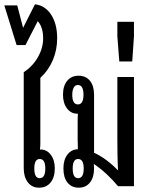

<svg xmlns="http://www.w3.org/2000/svg" viewBox="-34 -863 691 890"><path d="M147 7Q114 7 95 -18Q76 -43 76 -83V-528Q118 -556 142 -598.5Q166 -641 166 -685Q166 -737 141 -765L84 -654H43L-14 -838H46L73 -734L128 -843Q175 -838 203 -795Q231 -752 231 -686Q231 -632 211 -584.5Q191 -537 153 -502V-196Q153 -183 151 -170H154Q183 -170 201.5 -145.5Q220 -121 220 -83Q220 -41 200.5 -17Q181 7 147 7ZM150 -37Q176 -37 176 -82Q176 -126 150 -126Q125 -126 125 -82Q125 -37 150 -37Z M331 7Q298 7 279 -16.5Q260 -40 260 -82Q260 -123 279 -147Q298 -171 327 -171Q326 -187 326 -217V-313Q326 -327 327 -336H324Q295 -336 276.5 -360.5Q258 -385 258 -424Q258 -465 277.5 -488.5Q297 -512 330 -512Q364 -512 383 -488.5Q402 -465 402 -424V-155Q432 -141 459.5 -120.5Q487 -100 511 -75H513Q512 -93 511.5 -110Q511 -127 510.5 -153Q510 -179 510 -222V-506H587V0H513Q489 -29 460 -56Q431 -83 401 -103Q402 -93 402 -82Q402 -41 383 -17Q364 7 331 7ZM327 -379Q353 -379 353 -424Q353 -469 327 -469Q314 -469 307.5 -456.5Q301 -444 301 -424Q301 -379 327 -379ZM328 -37Q354 -37 354 -82Q354 -126 328 -126Q303 -126 303 -82Q303 -37 328 -37Z M519 -578 510 -695V-762H587V-695L579 -578Z"/></svg>

Font: Noto Sans Thai Looped UI Condensed
Style: Regular
Weight: 400
Width: 3
Designer: Cadson Demak Team
Foundry: Cadson Demak Co., Ltd.
Version: Version 1.000; ttfautohint (v1.8.4.7-5d5b)